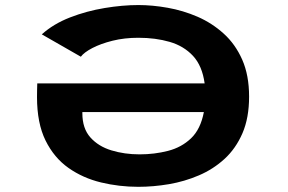

<svg xmlns="http://www.w3.org/2000/svg" viewBox="-20 -726 1140 760"><path d="M527.5 13.5Q451.5 13.5 380 -3.8Q308.5 -21 251.2 -61.2Q194 -101.5 160.2 -170Q126.5 -238.5 126.5 -341.5Q126.5 -349 126.8 -369.2Q127 -389.5 127.5 -396H790Q780.5 -465.5 744 -504.8Q707.5 -544 651.8 -560.2Q596 -576.5 527.5 -576.5Q472.5 -576.5 425.5 -564.8Q378.5 -553 345.5 -535.8Q312.5 -518.5 300 -501.5L145.5 -590Q191.5 -631.5 257.2 -657Q323 -682.5 394 -694.2Q465 -706 528 -706Q583.5 -706 644 -695.2Q704.5 -684.5 761.8 -659.8Q819 -635 865.2 -593.2Q911.5 -551.5 938.8 -489.8Q966 -428 966 -343.5Q966 -259.5 939.8 -198.8Q913.5 -138 868.8 -97Q824 -56 767.2 -31.8Q710.5 -7.5 648.8 3Q587 13.5 527.5 13.5ZM532.5 -115Q591.5 -115 645 -128.8Q698.5 -142.5 736.2 -178.5Q774 -214.5 787 -282.5H306V-278Q306 -217.5 337.8 -182Q369.5 -146.5 421 -130.8Q472.5 -115 532.5 -115Z"/></svg>

Font: Trispace Expanded
Style: Bold
Weight: 700
Width: 7
Designer: Tyler Finck
Foundry: Etcetera Type Company
Version: Version 1.210; ttfautohint (v1.8.3)